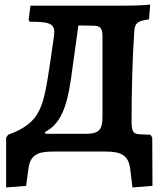

<svg xmlns="http://www.w3.org/2000/svg" viewBox="-20 -667 724 845"><path d="M650 -62 642 -74 595 -76C566 -77 559 -89 559 -134C559 -258 563 -419 571 -529C573 -565 585 -575 636 -582L641 -647C608 -643 566 -642 501 -642H114L106 -580L111 -571C192 -572 219 -564 219 -526C219 -520 218 -512 217 -504L201 -393C171 -197 163 -128 16 -74L7 -62V158L95 151L105 76C113 15 145 0 214 0H444C512 0 545 15 553 76L563 158L651 151ZM431 -152C431 -93 413 -78 355 -78H180L178 -86C260 -128 281 -225 300 -375L325 -555L389 -554C422 -554 431 -543 431 -506Z"/></svg>

Font: Alegreya SC
Style: Bold
Weight: 700
Designer: Juan Pablo del Peral
Foundry: Huerta Tipografica
Version: Version 2.007;PS 002.007;hotconv 1.0.88;makeotf.lib2.5.64775